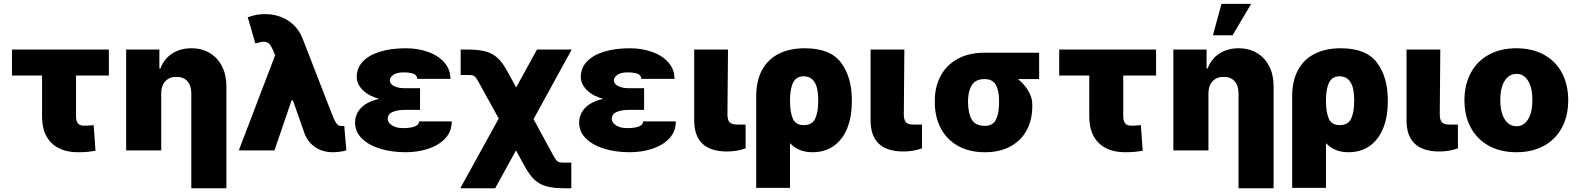

<svg xmlns="http://www.w3.org/2000/svg" viewBox="-20 -791 8300 1010"><path d="M552.7 -393.6H379.9V-179.7Q379.9 -155.3 389.6 -142.6Q399.4 -129.9 421.9 -129.9Q438.5 -129.9 449.2 -130.6Q460 -131.3 472.7 -132.8L482.4 2Q460 5.9 439.5 7.8Q418.9 9.8 390.6 9.8Q300.8 9.8 251 -38.8Q201.2 -87.4 201.2 -178.7V-393.6H43V-530.3H552.7Z M828.1 0H643.6V-530.3H818.4V-430.7H824.2Q841.8 -480.5 885 -508.8Q928.2 -537.1 986.3 -537.1Q1042 -537.1 1083.7 -512Q1125.5 -486.8 1148.2 -441.7Q1170.9 -396.5 1170.9 -337.9V199.2H986.3V-299.8Q986.3 -340.8 965.8 -363.8Q945.3 -386.7 908.2 -386.7Q871.1 -386.7 849.6 -363.5Q828.1 -340.3 828.1 -299.8Z M1583 -85.9 1521 -262.7H1513.7L1423.8 0H1236.3L1427.2 -500L1418 -523.4Q1406.2 -550.3 1396 -560.8Q1385.7 -571.3 1368.2 -571.3Q1352.5 -571.3 1323.2 -562.5L1283.2 -700.2Q1308.1 -709 1328.9 -712.9Q1349.6 -716.8 1373 -716.8Q1444.3 -716.8 1497.3 -681.6Q1550.3 -646.5 1574.2 -582L1725.6 -192.4Q1736.3 -164.6 1743.7 -151.4Q1751 -138.2 1758.8 -133.1Q1766.6 -127.9 1779.3 -127.9Q1787.1 -127.9 1791 -128.9L1801.8 0Q1791 3.9 1770.3 6.8Q1749.5 9.8 1731.4 9.8Q1679.2 9.8 1640.6 -15.1Q1602.1 -40 1583 -85.9Z M1974.6 -271Q1920.4 -285.6 1888.7 -316.9Q1856.9 -348.1 1856.4 -386.7Q1856.9 -434.6 1889.9 -468.5Q1922.9 -502.4 1981 -519.8Q2039.1 -537.1 2114.3 -537.1Q2178.7 -537.1 2232.4 -517.8Q2286.1 -498.5 2317.9 -461.9Q2349.6 -425.3 2349.6 -376H2174.8Q2174.8 -395 2155.8 -402.6Q2136.7 -410.2 2102.5 -410.2Q2067.4 -410.2 2049.3 -397.5Q2031.2 -384.8 2030.3 -368.2Q2030.8 -350.1 2052.2 -338.6Q2073.7 -327.1 2107.4 -327.1H2189.5V-212.9H2107.4Q2071.3 -212.9 2045.7 -202.1Q2020 -191.4 2019.5 -165Q2020 -153.3 2029.3 -142.3Q2038.6 -131.3 2056.6 -124.3Q2074.7 -117.2 2100.6 -117.2Q2143.1 -117.2 2163.8 -126.5Q2184.6 -135.7 2184.6 -152.3H2356.4Q2356.4 -99.1 2322 -62.7Q2287.6 -26.4 2232.4 -8.3Q2177.2 9.8 2114.3 9.8Q2039.6 9.8 1979 -9Q1918.5 -27.8 1883.3 -62.7Q1848.1 -97.7 1847.7 -144.5Q1848.1 -192.9 1881.1 -225.3Q1914.1 -257.8 1974.6 -271Z M2603.5 -167.5 2501 -353.5Q2488.8 -375.5 2482.4 -383.5Q2476.1 -391.6 2467.8 -394Q2459.5 -396.5 2441.4 -396.5H2403.3V-530.3H2441.4Q2498.5 -530.3 2534.9 -520.3Q2571.3 -510.3 2597.4 -486.3Q2623.5 -462.4 2647.5 -418L2695.3 -331.1L2804.7 -530.3H2987.3L2786.6 -164.1L2887.7 21.5Q2898.9 42.5 2905.8 51Q2912.6 59.6 2920.9 62Q2929.2 64.5 2947.3 64.5H2985.4V199.2H2947.3Q2890.6 199.2 2854.5 189.2Q2818.4 179.2 2792.2 155Q2766.1 130.9 2741.2 85.9L2694.3 0L2585 199.2H2401.4Z M3153.3 -271Q3099.1 -285.6 3067.4 -316.9Q3035.6 -348.1 3035.2 -386.7Q3035.6 -434.6 3068.6 -468.5Q3101.6 -502.4 3159.7 -519.8Q3217.8 -537.1 3293 -537.1Q3357.4 -537.1 3411.1 -517.8Q3464.8 -498.5 3496.6 -461.9Q3528.3 -425.3 3528.3 -376H3353.5Q3353.5 -395 3334.5 -402.6Q3315.4 -410.2 3281.2 -410.2Q3246.1 -410.2 3228 -397.5Q3210 -384.8 3209 -368.2Q3209.5 -350.1 3231 -338.6Q3252.4 -327.1 3286.1 -327.1H3368.2V-212.9H3286.1Q3250 -212.9 3224.4 -202.1Q3198.7 -191.4 3198.2 -165Q3198.7 -153.3 3208 -142.3Q3217.3 -131.3 3235.4 -124.3Q3253.4 -117.2 3279.3 -117.2Q3321.8 -117.2 3342.5 -126.5Q3363.3 -135.7 3363.3 -152.3H3535.2Q3535.2 -99.1 3500.7 -62.7Q3466.3 -26.4 3411.1 -8.3Q3356 9.8 3293 9.8Q3218.3 9.8 3157.7 -9Q3097.2 -27.8 3062 -62.7Q3026.9 -97.7 3026.4 -144.5Q3026.9 -192.9 3059.8 -225.3Q3092.8 -257.8 3153.3 -271Z M3809.6 -530.3 3806.6 -185.5Q3807.6 -157.7 3819.1 -146.7Q3830.6 -135.7 3860.4 -135.7H3902.3V-10.7Q3855.5 5.9 3804.7 5.9Q3631.8 5.9 3631.8 -158.2V-530.3Z M4213.9 -537.1Q4347.7 -537.1 4404.3 -461.2Q4460.9 -385.3 4460.9 -266.6V-256.8Q4460.9 -175.3 4436.3 -115.2Q4411.6 -55.2 4365 -22.7Q4318.4 9.8 4253.9 9.8Q4179.7 9.8 4135.7 -38.1V197.3H3958V-285.2Q3958 -364.7 3988 -421.4Q4018.1 -478 4075.7 -507.6Q4133.3 -537.1 4213.9 -537.1ZM4208 -132.8Q4253.4 -132.8 4268.8 -168Q4284.2 -203.1 4284.2 -256.8V-266.6Q4284.2 -389.6 4207 -389.6Q4168.9 -389.6 4152.3 -356.7Q4135.7 -323.7 4135.7 -262.7V-260.7Q4135.7 -202.1 4150.4 -167.5Q4165 -132.8 4208 -132.8Z M4737.3 -530.3 4734.4 -185.5Q4735.4 -157.7 4746.8 -146.7Q4758.3 -135.7 4788.1 -135.7H4830.1V-10.7Q4783.2 5.9 4732.4 5.9Q4559.6 5.9 4559.6 -158.2V-530.3Z M5159.2 -513.7H5446.3V-375H5335Q5368.7 -347.7 5389.4 -313Q5410.2 -278.3 5410.2 -242.2V-232.4Q5410.2 -160.6 5380.9 -106Q5351.6 -51.3 5295.4 -20.8Q5239.3 9.8 5161.1 9.8Q5078.1 9.8 5018.8 -23.9Q4959.5 -57.6 4928.7 -116.7Q4897.9 -175.8 4897.5 -251V-262.7Q4897.9 -335.4 4928.5 -392.3Q4959 -449.2 5017.8 -481.4Q5076.7 -513.7 5159.2 -513.7ZM5161.1 -128.9Q5202.1 -128.9 5218.8 -161.1Q5235.4 -193.4 5235.4 -251V-262.7Q5235.4 -314.5 5218.3 -344.7Q5201.2 -375 5159.2 -375Q5113.3 -375 5093.3 -344.5Q5073.2 -314 5072.3 -262.7V-251Q5073.2 -192.9 5092.5 -160.9Q5111.8 -128.9 5161.1 -128.9Z M6061.5 -393.6H5888.7V-179.7Q5888.7 -155.3 5898.4 -142.6Q5908.2 -129.9 5930.7 -129.9Q5947.3 -129.9 5958 -130.6Q5968.8 -131.3 5981.4 -132.8L5991.2 2Q5968.8 5.9 5948.2 7.8Q5927.7 9.8 5899.4 9.8Q5809.6 9.8 5759.8 -38.8Q5710 -87.4 5710 -178.7V-393.6H5551.8V-530.3H6061.5Z M6336.9 0H6152.3V-530.3H6327.1V-430.7H6333Q6350.6 -480.5 6393.8 -508.8Q6437 -537.1 6495.1 -537.1Q6550.8 -537.1 6592.5 -512Q6634.3 -486.8 6657 -441.7Q6679.7 -396.5 6679.7 -337.9V199.2H6495.1V-299.8Q6495.1 -340.8 6474.6 -363.8Q6454.1 -386.7 6417 -386.7Q6379.9 -386.7 6358.4 -363.5Q6336.9 -340.3 6336.9 -299.8ZM6405.3 -770.5H6561.5L6463.9 -605.5H6360.4Z M7033.2 -537.1Q7167 -537.1 7223.6 -461.2Q7280.3 -385.3 7280.3 -266.6V-256.8Q7280.3 -175.3 7255.6 -115.2Q7231 -55.2 7184.3 -22.7Q7137.7 9.8 7073.2 9.8Q6999 9.8 6955.1 -38.1V197.3H6777.3V-285.2Q6777.3 -364.7 6807.4 -421.4Q6837.4 -478 6895 -507.6Q6952.6 -537.1 7033.2 -537.1ZM7027.3 -132.8Q7072.8 -132.8 7088.1 -168Q7103.5 -203.1 7103.5 -256.8V-266.6Q7103.5 -389.6 7026.4 -389.6Q6988.3 -389.6 6971.7 -356.7Q6955.1 -323.7 6955.1 -262.7V-260.7Q6955.1 -202.1 6969.7 -167.5Q6984.4 -132.8 7027.3 -132.8Z M7556.6 -530.3 7553.7 -185.5Q7554.7 -157.7 7566.2 -146.7Q7577.6 -135.7 7607.4 -135.7H7649.4V-10.7Q7602.5 5.9 7551.8 5.9Q7378.9 5.9 7378.9 -158.2V-530.3Z M7683.6 -263.7Q7683.6 -345.2 7716.6 -407Q7749.5 -468.8 7811.3 -502.9Q7873 -537.1 7957 -537.1Q8041 -537.1 8102.5 -502.9Q8164.1 -468.8 8196.8 -407Q8229.5 -345.2 8229.5 -263.7Q8229.5 -182.1 8196.8 -120.4Q8164.1 -58.6 8102.5 -24.4Q8041 9.8 7957 9.8Q7873 9.8 7811.3 -24.4Q7749.5 -58.6 7716.6 -120.4Q7683.6 -182.1 7683.6 -263.7ZM8041 -264.6Q8041 -328.6 8018.8 -365.5Q7996.6 -402.3 7958 -402.3Q7918 -402.3 7895 -365.5Q7872.1 -328.6 7872.1 -264.6Q7872.1 -201.2 7895 -164.1Q7918 -127 7958 -127Q7996.6 -127 8018.8 -164.1Q8041 -201.2 8041 -264.6Z"/></svg>

Font: Pretendard JP Black
Style: Regular
Weight: 900
Designer: Base glyphs from Inter by Rasmus Andersson; Hangeul glyphs from Noto Sans CJK(Source Han Sans) by Jang Soo-young and Kan
Foundry: Kil Hyung-jin
Version: Version 1.309